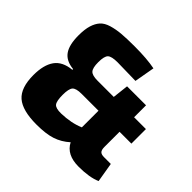

<svg xmlns="http://www.w3.org/2000/svg" viewBox="-170 -896 1102 1102"><g transform="rotate(45 381.5 -345.0)"><path d="M717 -129 737 -10Q685 13 597 13Q500 13 466 -54Q426 -18 378.5 -2.5Q331 13 255 13Q141 13 91.5 -30Q42 -73 42 -176Q42 -258 74 -303Q106 -348 179 -355V-361Q118 -367 91 -405Q64 -443 64 -520Q64 -569 74 -601.5Q84 -634 102.5 -654.5Q121 -675 156 -685.5Q191 -696 231.5 -699.5Q272 -703 337 -703Q437 -703 502 -690L480 -566Q366 -569 332 -569Q284 -569 268.5 -554.5Q253 -540 253 -491Q253 -445 267.5 -429Q282 -413 325 -413H457L468 -510H622V-413H718V-295H622V-172Q622 -148 631 -138.5Q640 -129 662 -129ZM451 -295H314Q269 -295 255 -279Q241 -263 241 -214Q241 -164 254 -147.5Q267 -131 311 -132Q391 -134 451 -160Z"/></g></svg>

Font: Ezarion Extra Bold
Style: Regular
Weight: 800
Designer: Natanael Gama
Version: Version 1.001;PS 001.001;hotconv 1.0.70;makeotf.lib2.5.58329